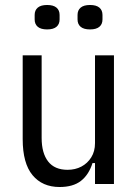

<svg xmlns="http://www.w3.org/2000/svg" viewBox="-20 -738 553 770"><path d="M361 0V-84H351Q336 -37 304.5 -12.5Q273 12 219 12Q150 12 110.5 -35.5Q71 -83 71 -180V-516H147V-185Q147 -124 173 -90.5Q199 -57 251 -57Q282 -57 306.5 -70Q331 -83 346 -107Q361 -131 361 -164V-516H437V0ZM169 -620Q144 -620 131.5 -630.5Q119 -641 119 -660V-678Q119 -697 131.5 -707.5Q144 -718 169 -718Q194 -718 206.5 -707.5Q219 -697 219 -678V-660Q219 -641 206.5 -630.5Q194 -620 169 -620ZM341 -620Q316 -620 303.5 -630.5Q291 -641 291 -660V-678Q291 -697 303.5 -707.5Q316 -718 341 -718Q366 -718 378.5 -707.5Q391 -697 391 -678V-660Q391 -641 378.5 -630.5Q366 -620 341 -620Z"/></svg>

Font: IBM Plex Sans Condensed
Style: Regular
Weight: 400
Width: 3
Designer: Mike Abbink, Paul van der Laan, Pieter van Rosmalen
Foundry: Bold Monday
Version: Version 3.201